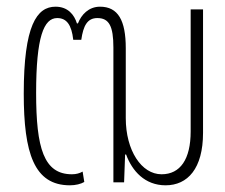

<svg xmlns="http://www.w3.org/2000/svg" viewBox="-20 -545 672 574"><path d="M189 9C206 9 222 5 232 -1L227 -32C218 -27 208 -24 195 -24C111 -24 88 -102 88 -267C88 -435 111 -491 151 -491C179 -491 194 -471 199 -426H223C229 -468 241 -491 271 -491C306 -491 319 -467 319 -403V0H351L354 -83H357C375 -34 413 9 475 9C541 9 587 -41 587 -148V-517H550V-152C550 -69 519 -24 463 -24C403 -24 356 -95 356 -192V-401C356 -484 333 -525 279 -525C245 -525 223 -501 213 -475H210C202 -501 183 -525 146 -525C90 -525 51 -469 51 -265C51 -87 82 9 189 9Z"/></svg>

Font: Noto Sans Thai UI ExtCond ExtLt
Style: Regular
Weight: 200
Width: 2
Designer: Monotype Design Team
Foundry: Monotype Imaging Inc.
Version: Version 2.000